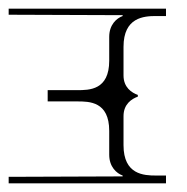

<svg xmlns="http://www.w3.org/2000/svg" viewBox="-120 -444 432 443"><path d="M-10 -210H58C86 -210 132 -210 132 -142V-87C132 -59 149 -44 163 -39V-37L-100 -36V-21H263V-39H240C212 -39 165 -41 165 -109V-176C165 -204 184 -216 198 -221V-225C184 -230 165 -242 165 -270V-336C165 -404 212 -407 240 -407H263V-424H-100V-410L163 -409V-407C149 -402 132 -387 132 -359V-304C132 -236 86 -236 58 -236H-10Z"/></svg>

Font: FoglihtenDeH02
Style: Regular
Weight: 500
Designer: gluk (gluksza@wp.pl|www.glukfonts.pl)
Version: Version 0.68